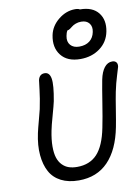

<svg xmlns="http://www.w3.org/2000/svg" viewBox="-114 -1163 911 1250"><g transform="rotate(-10 342.0 -538.0)"><path d="M451.2 -763.2Q365.2 -763.2 324 -815.7Q282.7 -868.2 298.8 -948.2Q311 -1006.8 361.8 -1047.9Q412.6 -1088.9 472.2 -1088.9Q493.2 -1088.9 502.9 -1082Q585.9 -1082 624.3 -1033.4Q662.6 -984.9 647.9 -910.2Q634.8 -842.8 580.6 -803Q526.4 -763.2 451.2 -763.2ZM387.2 -926.8Q379.9 -889.6 399.7 -866.9Q419.4 -844.2 458 -844.2Q499.5 -844.2 526.1 -864.7Q552.7 -885.3 560.1 -922.9Q567.4 -957.5 550 -979.7Q532.7 -1002 497.1 -1002Q477.1 -1002 460.4 -995.6Q443.8 -989.3 435.1 -981.9Q426.3 -974.6 417 -968.3Q407.7 -961.9 399.9 -961.9Q390.6 -948.2 387.2 -926.8ZM304.2 13.2Q235.8 13.2 187.3 -11.7Q138.7 -36.6 113.8 -82.3Q88.9 -127.9 83 -192.6Q77.1 -257.3 94.2 -336.9Q100.6 -366.2 115 -418.9Q129.4 -471.7 132.8 -487.8Q147.5 -559.6 153.3 -611.8Q159.2 -664.1 161.1 -674.8Q169.9 -712.9 204.1 -712.9Q236.8 -712.9 244.1 -670.4Q251.5 -627.9 231.9 -522.9Q226.6 -497.6 208.3 -432.6Q189.9 -367.7 184.1 -336.9Q172.4 -278.8 172.4 -233.6Q172.4 -188.5 182.1 -158.9Q191.9 -129.4 210.7 -110.4Q229.5 -91.3 253.4 -83.3Q277.3 -75.2 308.1 -75.2Q391.6 -75.2 440.9 -128.2Q490.2 -181.2 513.2 -296.9Q526.4 -361.3 541.3 -456.3Q556.2 -551.3 566.9 -606.9Q577.1 -656.7 598.6 -684.3Q620.1 -711.9 650.9 -711.9Q668.5 -711.9 677.5 -701.2Q686.5 -690.4 683.1 -670.9Q681.2 -661.6 666.5 -615.7Q651.9 -569.8 640.1 -513.2Q632.3 -475.1 620.4 -399.4Q608.4 -323.7 601.1 -287.1Q572.8 -141.1 498.3 -64Q423.8 13.2 304.2 13.2Z"/></g></svg>

Font: Shantell Sans Normal
Style: Italic
Weight: 400
Italic angle: -11.31°
Designer: Stephen Nixon, Anya Danilova, Shantell Martin
Foundry: Arrow Type
Version: Version 1.006;[559af2be0]